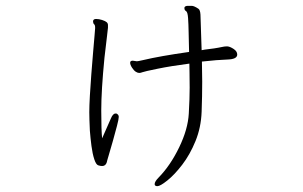

<svg xmlns="http://www.w3.org/2000/svg" viewBox="-20 -566 1040 658"><path d="M435 -358Q426 -358 426 -351Q426 -344 432.5 -334Q439 -324 445.5 -320Q452 -316 457 -316Q462 -316 468 -318.5Q474 -321 520.5 -330.5Q567 -340 629 -348Q629 -332 629.5 -316.5Q630 -301 630 -265.5Q630 -230 627 -176.5Q624 -123 594 -61Q564 1 524 42Q510 56 510 65Q510 72 519.5 72Q529 72 553.5 52.5Q578 33 604.5 -1.5Q631 -36 650 -82.5Q669 -129 671 -183Q673 -237 673 -286L672 -355Q726 -361 759.5 -362Q793 -363 793 -379Q793 -390 781 -398Q769 -406 760 -407H757Q751 -407 746 -406Q741 -405 728 -402.5Q715 -400 697.5 -398Q680 -396 671 -394L667 -516Q666 -532 660 -536Q645 -546 637 -546H624Q614 -546 612 -540V-538Q612 -531 617.5 -528Q623 -525 624.5 -504.5Q626 -484 626.5 -453.5Q627 -423 628 -388Q529 -374 470 -360Q453 -356 449 -356ZM346 -10Q346 -12 352.5 -33.5Q359 -55 367 -83.5Q375 -112 381 -135Q387 -158 387 -165.5Q387 -173 379 -177H376Q367 -177 360 -160Q353 -143 330 -92Q327 -119 327 -187.5Q327 -256 338 -368Q344 -421 347 -444.5Q350 -468 350 -471V-480Q350 -486 345.5 -490Q341 -494 330 -497.5Q319 -501 309.5 -501Q300 -501 299 -494V-492Q299 -486 302.5 -483Q306 -480 306 -472V-469Q306 -467 304 -444Q302 -421 299 -386Q296 -351 293 -312Q290 -273 288 -238Q286 -203 286 -181.5Q286 -160 288 -118Q290 -92 293.5 -65.5Q297 -39 303 -20.5Q309 -2 316.5 0.5Q324 3 330 3Q342 3 346 -10Z"/></svg>

Font: LXGW WenKai TC Light
Style: Regular
Weight: 300
Designer: LXGW / Fontworks Inc.
Foundry: LXGW / Fontworks Inc.
Version: Version 1.330